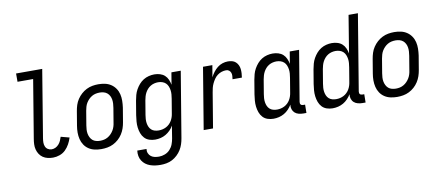

<svg xmlns="http://www.w3.org/2000/svg" viewBox="-80 -1055 3660 1598"><g transform="rotate(-10 1750.0 -256.0)"><path d="M295 8Q272 8 250 3Q228 -2 210 -14Q192 -26 180 -44.5Q168 -63 162.5 -84.5Q157 -106 158 -129Q159 -152 163 -175L244 -665H112V-735H333L239 -164Q236 -146 236 -128.5Q236 -111 242.5 -95.5Q249 -80 263.5 -71Q278 -62 295 -62Q312 -62 327.5 -69.5Q343 -77 355 -90.5Q367 -104 374 -120Q381 -136 386 -152L458 -133Q450 -106 435.5 -79.5Q421 -53 400 -32.5Q379 -12 350.5 -2Q322 8 295 8Z M703 8Q674 8 646.5 2Q619 -4 596.5 -19Q574 -34 559 -56.5Q544 -79 537.5 -106Q531 -133 531 -161.5Q531 -190 536 -219L556 -339Q560 -364 568 -389Q576 -414 591 -436.5Q606 -459 626 -477Q646 -495 670 -507Q694 -519 719.5 -523.5Q745 -528 770 -528Q799 -528 826.5 -522Q854 -516 876.5 -501Q899 -486 914.5 -463.5Q930 -441 936.5 -414Q943 -387 942.5 -358.5Q942 -330 938 -301L918 -181Q914 -156 905.5 -131Q897 -106 882.5 -83.5Q868 -61 848 -43Q828 -25 804 -13Q780 -1 754 3.5Q728 8 703 8ZM704 -62Q721 -62 737.5 -65.5Q754 -69 769.5 -78Q785 -87 797.5 -100Q810 -113 819 -128Q828 -143 833 -159.5Q838 -176 840 -192L860 -312Q863 -330 864 -347.5Q865 -365 862.5 -381.5Q860 -398 852.5 -413Q845 -428 832.5 -438.5Q820 -449 803.5 -453.5Q787 -458 770 -458Q753 -458 736 -454.5Q719 -451 703.5 -442Q688 -433 675.5 -420Q663 -407 654 -392Q645 -377 640.5 -360.5Q636 -344 633 -328L613 -208Q610 -190 609 -172.5Q608 -155 611 -138.5Q614 -122 621.5 -107Q629 -92 641 -81.5Q653 -71 670 -66.5Q687 -62 704 -62Z M1166 223Q1143 223 1120.5 220Q1098 217 1077 209.5Q1056 202 1039 189Q1022 176 1010.5 158Q999 140 995 118Q991 96 994 72H1072Q1069 91 1076 108Q1083 125 1097 135.5Q1111 146 1128.5 149.5Q1146 153 1165 153Q1189 153 1214 143.5Q1239 134 1257 114.5Q1275 95 1284 71Q1293 47 1297 23L1314 -83Q1303 -62 1285.5 -44.5Q1268 -27 1247.5 -15Q1227 -3 1204 2.5Q1181 8 1158 8Q1132 8 1108 0Q1084 -8 1067.5 -26Q1051 -44 1042.5 -67.5Q1034 -91 1031 -116Q1028 -141 1030 -167Q1032 -193 1036 -219L1056 -339Q1060 -362 1066.5 -385.5Q1073 -409 1085 -430.5Q1097 -452 1113.5 -471Q1130 -490 1151 -503Q1172 -516 1196 -522Q1220 -528 1243 -528Q1268 -528 1291 -521Q1314 -514 1330.5 -499Q1347 -484 1356.5 -462.5Q1366 -441 1370 -418L1387 -520H1466L1374 34Q1370 59 1362 83.5Q1354 108 1340.5 130Q1327 152 1307 171Q1287 190 1263.5 202Q1240 214 1215 218.5Q1190 223 1166 223ZM1200 -62Q1216 -62 1231.5 -65.5Q1247 -69 1262 -76.5Q1277 -84 1289.5 -96Q1302 -108 1310.5 -122.5Q1319 -137 1324 -152.5Q1329 -168 1331 -183L1351 -303Q1354 -321 1355.5 -339Q1357 -357 1354.5 -374.5Q1352 -392 1345.5 -408Q1339 -424 1327 -435.5Q1315 -447 1298 -452.5Q1281 -458 1263 -458Q1247 -458 1230.5 -454Q1214 -450 1199 -441Q1184 -432 1172.5 -419Q1161 -406 1153 -391Q1145 -376 1140.5 -360Q1136 -344 1133 -328L1113 -208Q1110 -191 1109 -173.5Q1108 -156 1110.5 -139.5Q1113 -123 1119.5 -108Q1126 -93 1138 -82Q1150 -71 1166.5 -66.5Q1183 -62 1200 -62Z M1568 0 1654 -520H1733L1716 -420Q1727 -442 1742 -462Q1757 -482 1776.5 -497.5Q1796 -513 1819 -520.5Q1842 -528 1865 -528Q1883 -528 1900.5 -523.5Q1918 -519 1930.5 -507.5Q1943 -496 1950.5 -480.5Q1958 -465 1960 -447.5Q1962 -430 1961 -411.5Q1960 -393 1957 -375H1878Q1880 -389 1881 -403Q1882 -417 1877.5 -429.5Q1873 -442 1862.5 -450Q1852 -458 1838 -458Q1819 -458 1800 -452Q1781 -446 1764.5 -433.5Q1748 -421 1736.5 -404Q1725 -387 1716.5 -369Q1708 -351 1703.5 -332.5Q1699 -314 1696 -295L1647 0Z M2158 8Q2132 8 2108 0Q2084 -8 2067.5 -26Q2051 -44 2042.5 -67.5Q2034 -91 2031 -116Q2028 -141 2030 -167Q2032 -193 2036 -219L2056 -339Q2060 -362 2066.5 -385.5Q2073 -409 2085 -430.5Q2097 -452 2113.5 -471Q2130 -490 2151 -503Q2172 -516 2196 -522Q2220 -528 2243 -528Q2268 -528 2291 -521Q2314 -514 2330.5 -499Q2347 -484 2356.5 -462.5Q2366 -441 2370 -418L2387 -520H2466L2395 -93Q2394 -86 2395 -80Q2396 -74 2399.5 -70Q2403 -66 2408.5 -64Q2414 -62 2421 -62H2436L2435 8H2409Q2389 8 2370 3Q2351 -2 2337.5 -14Q2324 -26 2318 -44.5Q2312 -63 2315 -83Q2303 -63 2286 -45Q2269 -27 2248 -15Q2227 -3 2204 2.5Q2181 8 2158 8ZM2200 -62Q2216 -62 2231.5 -65.5Q2247 -69 2262 -76.5Q2277 -84 2289.5 -96Q2302 -108 2310.5 -122.5Q2319 -137 2324 -152.5Q2329 -168 2331 -183L2351 -303Q2354 -321 2355.5 -339Q2357 -357 2354.5 -374.5Q2352 -392 2345.5 -408Q2339 -424 2327 -435.5Q2315 -447 2298 -452.5Q2281 -458 2263 -458Q2247 -458 2230.5 -454Q2214 -450 2199 -441Q2184 -432 2172.5 -419Q2161 -406 2153 -391Q2145 -376 2140.5 -360Q2136 -344 2133 -328L2113 -208Q2110 -191 2109 -173.5Q2108 -156 2110.5 -139.5Q2113 -123 2119.5 -108Q2126 -93 2138 -82Q2150 -71 2166.5 -66.5Q2183 -62 2200 -62Z M2658 8Q2632 8 2608 0Q2584 -8 2567.5 -26Q2551 -44 2542.5 -67.5Q2534 -91 2531 -116Q2528 -141 2530 -167Q2532 -193 2536 -219L2556 -339Q2560 -362 2566.5 -385.5Q2573 -409 2585 -430.5Q2597 -452 2613.5 -471Q2630 -490 2651 -503Q2672 -516 2696 -522Q2720 -528 2743 -528Q2768 -528 2791 -521Q2814 -514 2830.5 -499Q2847 -484 2856.5 -462.5Q2866 -441 2870 -418L2922 -735H3001L2895 -93Q2894 -86 2895 -80Q2896 -74 2899.5 -70Q2903 -66 2908.5 -64Q2914 -62 2921 -62H2936L2935 8H2909Q2889 8 2870 3Q2851 -2 2837.5 -14Q2824 -26 2818 -44.5Q2812 -63 2815 -83Q2803 -63 2786 -45Q2769 -27 2748 -15Q2727 -3 2704 2.5Q2681 8 2658 8ZM2700 -62Q2716 -62 2731.5 -65.5Q2747 -69 2762 -76.5Q2777 -84 2789.5 -96Q2802 -108 2810.5 -122.5Q2819 -137 2824 -152.5Q2829 -168 2831 -183L2851 -303Q2854 -321 2855.5 -339Q2857 -357 2854.5 -374.5Q2852 -392 2845.5 -408Q2839 -424 2827 -435.5Q2815 -447 2798 -452.5Q2781 -458 2763 -458Q2747 -458 2730.5 -454Q2714 -450 2699 -441Q2684 -432 2672.5 -419Q2661 -406 2653 -391Q2645 -376 2640.5 -360Q2636 -344 2633 -328L2613 -208Q2610 -191 2609 -173.5Q2608 -156 2610.5 -139.5Q2613 -123 2619.5 -108Q2626 -93 2638 -82Q2650 -71 2666.5 -66.5Q2683 -62 2700 -62Z M3203 8Q3174 8 3146.5 2Q3119 -4 3096.5 -19Q3074 -34 3059 -56.5Q3044 -79 3037.5 -106Q3031 -133 3031 -161.5Q3031 -190 3036 -219L3056 -339Q3060 -364 3068 -389Q3076 -414 3091 -436.5Q3106 -459 3126 -477Q3146 -495 3170 -507Q3194 -519 3219.5 -523.5Q3245 -528 3270 -528Q3299 -528 3326.5 -522Q3354 -516 3376.5 -501Q3399 -486 3414.5 -463.5Q3430 -441 3436.5 -414Q3443 -387 3442.5 -358.5Q3442 -330 3438 -301L3418 -181Q3414 -156 3405.5 -131Q3397 -106 3382.5 -83.5Q3368 -61 3348 -43Q3328 -25 3304 -13Q3280 -1 3254 3.5Q3228 8 3203 8ZM3204 -62Q3221 -62 3237.5 -65.5Q3254 -69 3269.5 -78Q3285 -87 3297.5 -100Q3310 -113 3319 -128Q3328 -143 3333 -159.5Q3338 -176 3340 -192L3360 -312Q3363 -330 3364 -347.5Q3365 -365 3362.5 -381.5Q3360 -398 3352.5 -413Q3345 -428 3332.5 -438.5Q3320 -449 3303.5 -453.5Q3287 -458 3270 -458Q3253 -458 3236 -454.5Q3219 -451 3203.5 -442Q3188 -433 3175.5 -420Q3163 -407 3154 -392Q3145 -377 3140.5 -360.5Q3136 -344 3133 -328L3113 -208Q3110 -190 3109 -172.5Q3108 -155 3111 -138.5Q3114 -122 3121.5 -107Q3129 -92 3141 -81.5Q3153 -71 3170 -66.5Q3187 -62 3204 -62Z"/></g></svg>

Font: Iosevka Web
Style: Italic
Weight: 400
Italic angle: -9°
Monospace: yes
Designer: Belleve Invis
Foundry: Belleve Invis
Version: Version 28.0.3; ttfautohint (v1.8.3)